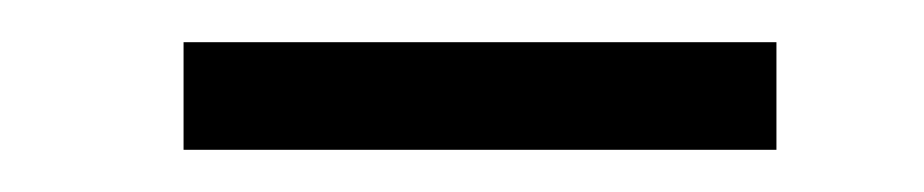

<svg xmlns="http://www.w3.org/2000/svg" viewBox="-20 -324 438 91"><path d="M67 -304H348V-253H67Z"/></svg>

Font: Afta serif
Style: Regular
Weight: 400
Designer: parq.ink
Foundry: Oriol Esparraguera Font
Version: Version 1.000